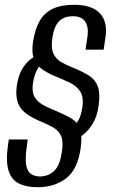

<svg xmlns="http://www.w3.org/2000/svg" viewBox="-20 -615 490 804"><path d="M138 169Q91 169 59.5 153.5Q28 138 16 100Q4 62 13 -5L17 -31H96L91 7Q85 53 90 78.5Q95 104 110.5 114Q126 124 147 124Q181 124 206 101.5Q231 79 239 20Q246 -22 236 -45Q226 -68 202.5 -81.5Q179 -95 142 -110Q110 -124 87 -141.5Q64 -159 54.5 -186Q45 -213 50 -253Q56 -297 72.5 -325.5Q89 -354 113.5 -371Q138 -388 168 -398L178 -369Q156 -356 140 -331Q124 -306 118 -267Q113 -232 123.5 -211.5Q134 -191 157 -177.5Q180 -164 211 -152Q241 -139 264 -127.5Q287 -116 301 -100.5Q315 -85 319 -60.5Q323 -36 318 4Q305 96 256 132.5Q207 169 138 169ZM270 -19 250 -59Q278 -74 298.5 -97.5Q319 -121 325 -167Q331 -209 315.5 -232.5Q300 -256 270 -270Q240 -284 203 -299Q174 -312 152.5 -328Q131 -344 121.5 -370Q112 -396 118 -438Q126 -492 145.5 -526.5Q165 -561 200.5 -578Q236 -595 291 -595Q363 -595 397 -560.5Q431 -526 422 -461L414 -407H338L347 -467Q351 -504 336 -525.5Q321 -547 285 -547Q246 -547 225.5 -524Q205 -501 199 -454Q193 -413 204 -390Q215 -367 237 -354.5Q259 -342 287 -331Q329 -314 354.5 -297Q380 -280 390 -252Q400 -224 393 -173Q387 -128 368.5 -97.5Q350 -67 324.5 -48Q299 -29 270 -19Z"/></svg>

Font: Alumni Sans Thin Medium
Style: Italic
Weight: 500
Italic angle: -8°
Version: Version 1.016